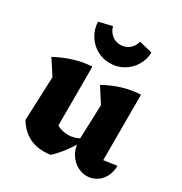

<svg xmlns="http://www.w3.org/2000/svg" viewBox="-179 -894 982 1036"><g transform="rotate(30 312.0 -375.5)"><path d="M542 -109 624 -121Q623 -78 606 -49Q589 -20 562.5 -5Q536 10 507 10Q476 10 447 -6Q418 -22 398 -53.5Q378 -85 375 -132L383 -360L324 -452Q430 -512 542 -517ZM282 8Q271 9 261 10Q251 11 241 11Q185 11 142.5 -13.5Q100 -38 70 -87L205 -172Q254 -132 310 -132Q347 -132 385 -154L390 -133Q367 -91 340 -56Q313 -21 282 8ZM70 -87 81 -360 21 -452Q134 -512 239 -517V-100ZM310 -580Q264 -580 227 -602Q190 -624 168 -660.5Q146 -697 144 -742L226 -762Q234 -732 256.5 -713Q279 -694 310 -694Q342 -694 364.5 -713Q387 -732 395 -762L477 -742Q475 -696 453 -660Q431 -624 394 -602Q357 -580 310 -580Z"/></g></svg>

Font: Piazzolla Thin Black
Style: Regular
Weight: 900
Version: Version 2.005